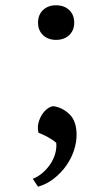

<svg xmlns="http://www.w3.org/2000/svg" viewBox="-20 -528 372 727"><path d="M104 0ZM124 -442Q124 -472 143 -490Q162 -508 192 -508Q223 -508 242 -490Q261 -472 261 -442Q261 -413 242 -395Q223 -377 192 -377Q162 -377 143 -395Q124 -413 124 -442ZM104 149Q123 142 140 127.5Q157 113 169.5 95Q182 77 188.5 55.5Q195 34 193 13Q181 2 161 -9Q141 -20 126 -25Q121 -44 125.5 -62Q130 -80 139 -94Q148 -108 159.5 -116.5Q171 -125 182 -126Q217 -121 243.5 -95Q270 -69 270 -17Q270 11 260 41.5Q250 72 231 99Q212 126 185 147.5Q158 169 124 179Z"/></svg>

Font: PT Serif
Style: Regular
Weight: 400
Designer: A.Korolkova, O.Umpeleva, V.Yefimov
Foundry: ParaType Ltd
Version: Version 1.000W OFL; ttfautohint (v1.6)